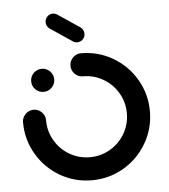

<svg xmlns="http://www.w3.org/2000/svg" viewBox="-51 -740 697 790"><g transform="rotate(-5 297.5 -345.5)"><path d="M83.3 -424.1Q83.3 -437 89.6 -448Q95.9 -458.9 107 -465.4Q118.1 -471.9 131.1 -471.9Q144.1 -471.9 155 -465.4Q165.9 -458.9 172.2 -448Q178.5 -437 178.5 -424.1Q178.5 -404.4 164.6 -390.6Q150.7 -376.7 131.1 -376.7Q111.1 -376.7 97.2 -390.6Q83.3 -404.4 83.3 -424.1ZM250 -474.1Q250 -486.7 256.3 -497.6Q262.6 -508.5 273.5 -515Q284.4 -521.5 297.4 -521.5Q368.5 -521.5 428.7 -486.3Q488.9 -451.1 524.1 -390.7Q559.3 -330.4 559.3 -259.3Q559.3 -188.1 524.1 -127.8Q488.9 -67.4 428.7 -32.2Q368.5 3 297.4 3Q225.9 3 165.7 -32.2Q105.6 -67.4 70.4 -127.8Q35.2 -188.1 35.2 -259.3Q35.2 -272.2 41.7 -283.1Q48.1 -294.1 59.1 -300.6Q70 -307 83 -307Q95.6 -307 106.5 -300.6Q117.4 -294.1 123.9 -283.1Q130.4 -272.2 130.4 -259.3Q130.4 -213.7 152.8 -175.4Q175.2 -137 213.5 -114.6Q251.9 -92.2 297.4 -92.2Q342.6 -92.2 380.9 -114.6Q419.3 -137 441.7 -175.4Q464.1 -213.7 464.1 -259.3Q464.1 -304.8 441.7 -343.1Q419.3 -381.5 380.9 -403.9Q342.6 -426.3 297.4 -426.3Q284.4 -426.3 273.5 -432.8Q262.6 -439.3 256.3 -450.2Q250 -461.1 250 -474.1ZM163.7 -661.5Q163.7 -674.8 173.1 -684.4Q182.6 -694.1 196.3 -694.1Q206.7 -694.1 214.8 -688.1L305.2 -627.4Q311.5 -623 315.2 -615.7Q318.9 -608.5 318.9 -600.4Q318.9 -587 309.4 -577.4Q300 -567.8 286.3 -567.8Q275.9 -567.8 267.8 -573.7L177.4 -634.4Q171.1 -638.9 167.4 -646.1Q163.7 -653.3 163.7 -661.5Z"/></g></svg>

Font: 26F Galaxy Sans Extra Bold
Style: Regular
Weight: 800
Designer: C₂₉H₂₅N₃O₅
Version: Version 1.100